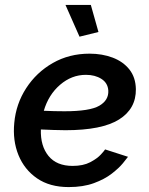

<svg xmlns="http://www.w3.org/2000/svg" viewBox="-20 -750 605 780"><path d="M259 10Q182 10 130.5 -25.5Q79 -61 55 -120Q31 -179 38 -251Q45 -328 86.5 -392Q128 -456 194.5 -494Q261 -532 344 -532Q395 -532 437.5 -516Q480 -500 505.5 -468Q531 -436 532 -388Q533 -308 463.5 -264.5Q394 -221 246 -221Q222 -221 197 -222Q172 -223 146 -224Q144 -157 177 -116.5Q210 -76 275 -76Q318 -76 346.5 -91Q375 -106 390 -122.5Q405 -139 407 -143L500 -113Q495 -106 479 -86.5Q463 -67 434 -44.5Q405 -22 361.5 -6Q318 10 259 10ZM329 -446Q271 -446 224 -405.5Q177 -365 158 -300Q201 -298 242 -298Q345 -298 383.5 -320.5Q422 -343 420 -382Q418 -413 392 -429.5Q366 -446 329 -446ZM246 -730H349L380 -620L303 -601Z"/></svg>

Font: Raleway SemiBold
Style: Italic
Weight: 600
Italic angle: -12°
Designer: Matt McInerney, Pablo Impallari, Rodrigo Fuenzalida
Foundry: Matt McInerney, Pablo Impallari, Rodrigo Fuenzalida
Version: Version 4.026